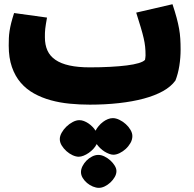

<svg xmlns="http://www.w3.org/2000/svg" viewBox="-20 -490 934 925"><path d="M825.2 -102.1Q804.2 -72.8 765.1 -51Q726.1 -29.3 672.4 -14.9Q618.7 -0.5 552.7 6.8Q486.8 14.2 412.6 14.2Q363.8 14.2 315.9 9.5Q268.1 4.9 224.6 -7.1Q181.2 -19 144 -39.6Q106.9 -60.1 79.8 -91.6Q52.7 -123 37.4 -167.2Q22 -211.4 22 -270.5Q22 -290 22.7 -306.6Q23.4 -323.2 26.1 -340.8Q28.8 -358.4 33.9 -379.2Q39.1 -399.9 47.9 -427.2L206.5 -405.3Q203.1 -387.2 201.2 -374.5Q199.2 -361.8 198 -351.6Q196.8 -341.3 196.5 -331.5Q196.3 -321.8 196.3 -310.1Q196.3 -273.9 208.5 -246.8Q220.7 -219.7 247.1 -201.7Q273.4 -183.6 314.5 -174.6Q355.5 -165.5 412.6 -165.5Q465.3 -165.5 510.7 -168Q556.2 -170.4 590.8 -174.8Q625.5 -179.2 648.2 -186Q670.9 -192.9 678.7 -201.7Q679.7 -207.5 680.4 -213.4Q681.2 -219.2 681.2 -223.1Q681.2 -246.1 679.2 -265.1Q677.2 -284.2 672.1 -306.4Q667 -328.6 658.4 -357.4Q649.9 -386.2 636.2 -429.2L811 -469.7Q823.2 -433.1 830.8 -404.8Q838.4 -376.5 842.8 -351.8Q847.2 -327.1 848.6 -303.2Q850.1 -279.3 850.1 -251.5Q850.1 -211.9 844 -173.1Q837.9 -134.3 825.2 -102.1ZM523.4 79.1Q538.6 79.1 555.2 87.2Q571.8 95.2 585.7 107.7Q599.6 120.1 608.6 135.5Q617.7 150.9 617.7 165.5Q617.7 183.1 608.4 199.2Q599.1 215.3 585.4 227.8Q571.8 240.2 555.9 247.8Q540 255.4 526.4 255.4Q517.1 255.4 505.9 251.2Q494.6 247.1 483.6 240.2Q472.7 233.4 462.9 223.9Q453.1 214.4 445.8 204.1Q439.9 216.3 429.7 227.3Q419.4 238.3 407.5 246.6Q395.5 254.9 382.8 260Q370.1 265.1 359.4 265.1Q345.7 265.1 329.8 257.8Q314 250.5 300.3 238.3Q286.6 226.1 277.3 210.9Q268.1 195.8 268.1 180.2Q268.1 165.5 277.1 149.4Q286.1 133.3 300 119.9Q314 106.4 330.6 97.7Q347.2 88.9 362.3 88.9Q373 88.9 384 93Q395 97.2 405.3 104Q415.5 110.8 424.8 120.1Q434.1 129.4 440.4 139.6Q446.3 127.9 455.6 116.9Q464.8 106 476.1 97.4Q487.3 88.9 499.5 84Q511.7 79.1 523.4 79.1ZM370.1 338.9Q370.1 325.2 377.4 310.5Q384.8 295.9 396.5 283.9Q408.2 272 423.3 264.2Q438.5 256.3 453.6 256.3Q468.3 256.3 483.6 263.9Q499 271.5 511.7 283Q524.4 294.4 532.7 308.1Q541 321.8 541 334Q541 348.6 532.7 363Q524.4 377.4 511.7 389.2Q499 400.9 484.4 408Q469.7 415 456.5 415Q442.9 415 427.5 408.7Q412.1 402.3 399.4 391.6Q386.7 380.9 378.4 367.2Q370.1 353.5 370.1 338.9Z"/></svg>

Font: DimaFred
Style: Bold
Weight: 800
Designer: R.Balvardi
Foundry: R.Balvardi (r.balvardi@gmail.com)
Version: Version 1.00;August 2, 2018;FontCreator 11.5.0.2427 64-bit